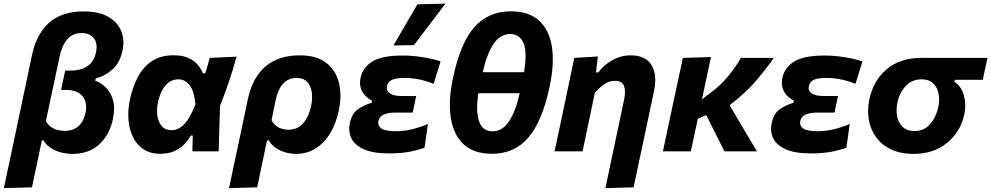

<svg xmlns="http://www.w3.org/2000/svg" viewBox="-52 -808 5291 1025"><path d="M-31.5 196.5Q-20 143 -9 90.5Q2 38 15.5 -24L119.5 -517.5Q142.5 -624.5 209.2 -685.8Q276 -747 395.5 -747Q476.5 -747 526.2 -718.2Q576 -689.5 595 -641.8Q614 -594 602 -537.5Q588 -473.5 549.5 -438.5Q511 -403.5 459 -389L456.5 -377Q481 -369.5 508.2 -345.5Q535.5 -321.5 549.8 -278.5Q564 -235.5 550.5 -171.5Q534 -90.5 479.2 -38.5Q424.5 13.5 334.5 13.5Q285 13.5 243 -5Q201 -23.5 180.5 -58.5H171.5L162.5 -16Q151 40 140.5 89.2Q130 138.5 118.5 192ZM293.5 -109.5Q339.5 -109.5 367.2 -134.8Q395 -160 404.5 -205Q416 -261.5 388.2 -294.8Q360.5 -328 299 -328H274L296 -431H321.5Q440.5 -431 460.5 -529Q470.5 -577 448.8 -604.2Q427 -631.5 384.5 -631.5Q335.5 -631.5 307 -598Q278.5 -564.5 266 -505L193 -162Q221.5 -109.5 293.5 -109.5Z M804.5 13Q750 13 713.5 -11.5Q677 -36 657.2 -77.2Q637.5 -118.5 633.8 -169.5Q630 -220.5 641 -274Q656 -344.5 685 -398.5Q714 -452.5 760.8 -482.8Q807.5 -513 875.5 -513Q991 -513 1031.5 -416.5H1043.5Q1051 -439 1056.8 -459.2Q1062.5 -479.5 1067.5 -499L1211 -505.5Q1193 -439.5 1169.5 -370.2Q1146 -301 1122.5 -243Q1120.5 -182 1118.8 -121.2Q1117 -60.5 1115.5 0H975Q975.5 -21.5 976 -42.8Q976.5 -64 977 -84.5H967.5Q937 -34 897.2 -10.5Q857.5 13 804.5 13ZM864 -113Q901 -113 931.8 -145.2Q962.5 -177.5 991.5 -251.5Q984.5 -323 959.8 -353.8Q935 -384.5 900 -384.5Q869 -384.5 847.2 -367Q825.5 -349.5 811.8 -322Q798 -294.5 791.5 -263.5Q783.5 -224.5 788.2 -190.2Q793 -156 811.8 -134.5Q830.5 -113 864 -113Z M1170.5 196.5Q1182 143 1193 90.5Q1204 38 1217.5 -24L1271 -278Q1295.5 -393.5 1365 -453Q1434.5 -512.5 1550 -512.5Q1637 -512.5 1688.8 -473Q1740.5 -433.5 1757.2 -366.2Q1774 -299 1756.5 -217Q1742.5 -149.5 1711.2 -97.5Q1680 -45.5 1633.8 -16Q1587.5 13.5 1528.5 13.5Q1483.5 13.5 1443.5 -5Q1403.5 -23.5 1383 -58.5H1373.5L1364.5 -16Q1353 40 1342.5 89.2Q1332 138.5 1321 192ZM1487.5 -115.5Q1538 -115.5 1567.8 -151.2Q1597.5 -187 1609 -242.5Q1617.5 -283 1612.2 -317Q1607 -351 1587.2 -371.5Q1567.5 -392 1532.5 -392Q1444.5 -392 1419.5 -273L1397.5 -166Q1411 -140.5 1434.8 -128Q1458.5 -115.5 1487.5 -115.5Z M2025.5 11Q1935.5 11 1886.8 -12.8Q1838 -36.5 1822.2 -73.2Q1806.5 -110 1815.5 -149.5Q1826.5 -203.5 1860.5 -226Q1894.5 -248.5 1931.5 -259L1934 -270.5Q1917.5 -278.5 1900.5 -294.5Q1883.5 -310.5 1874.8 -335.2Q1866 -360 1873 -393.5Q1884.5 -447 1935.2 -479.2Q1986 -511.5 2097 -511.5Q2150.5 -511.5 2206.2 -502.5Q2262 -493.5 2300 -480L2263 -360.5Q2217 -378.5 2179.5 -385.2Q2142 -392 2106.5 -392Q2061.5 -392 2040.2 -381.5Q2019 -371 2014 -348.5Q2008.5 -324 2029 -309.8Q2049.5 -295.5 2090 -295.5H2170L2151 -207H2058.5Q2020.5 -207 1997 -196.5Q1973.5 -186 1968.5 -162.5Q1963 -136 1984.5 -121.8Q2006 -107.5 2062 -107.5Q2108 -107.5 2153.8 -119.5Q2199.5 -131.5 2232.5 -146.5L2214.5 -19.5Q2185.5 -8.5 2139.2 1.2Q2093 11 2025.5 11ZM2048.5 -565.5Q2081 -621 2112.8 -675.8Q2144.5 -730.5 2176.5 -785L2326 -788.5Q2282.5 -731.5 2240.5 -676.2Q2198.5 -621 2158 -567Z M2575 13Q2475.5 13 2421.2 -39.2Q2367 -91.5 2354 -183.2Q2341 -275 2366.5 -392.5Q2406 -579.5 2480.8 -663.5Q2555.5 -747.5 2675 -747.5Q2772 -747.5 2826.5 -697.2Q2881 -647 2894.5 -556.5Q2908 -466 2882 -345Q2842.5 -159 2768.2 -73Q2694 13 2575 13ZM2671 -626.5Q2621 -626.5 2585.2 -577Q2549.5 -527.5 2525 -422.5H2745.5Q2763.5 -530.5 2742.5 -578.5Q2721.5 -626.5 2671 -626.5ZM2578 -107Q2628.5 -107 2664 -158Q2699.5 -209 2722.5 -310.5H2502Q2487 -217 2505 -162Q2523 -107 2578 -107Z M3180 196.5Q3191 143.5 3203.5 84.8Q3216 26 3229.5 -37.5Q3242 -97.5 3254.8 -157.5Q3267.5 -217.5 3280 -277Q3289.5 -322 3279.2 -349.2Q3269 -376.5 3231 -376.5Q3199 -376.5 3173.2 -358Q3147.5 -339.5 3123.5 -312L3102 -208.5Q3090 -152 3079.5 -102.8Q3069 -53.5 3058 0H2908.5Q2920 -53.5 2930.8 -104Q2941.5 -154.5 2954.5 -216L2965 -266Q2976 -319.5 2988.5 -378Q3001 -436.5 3014 -499L3140 -506.5L3129.5 -421.5H3142Q3170 -460 3216 -486.2Q3262 -512.5 3315.5 -512.5Q3395 -512.5 3426.5 -460Q3458 -407.5 3439 -320Q3428.5 -270 3419.2 -226.8Q3410 -183.5 3402 -144L3385.5 -67Q3370 5 3357 66.5Q3344 128 3330.5 192Z M3487 0Q3498 -53 3509 -103.5Q3520 -154 3533 -216.5L3543.5 -266Q3559 -338 3570.5 -390.8Q3582 -443.5 3593.5 -499L3743.5 -503.5Q3730 -438.5 3717.5 -381Q3705 -323.5 3695.5 -277.5L3738 -310Q3794.5 -351 3836.2 -402.2Q3878 -453.5 3903.5 -499H4079Q4043.5 -447 3986.2 -379.2Q3929 -311.5 3843 -246.5L3889.5 -167.5Q3912 -129.5 3938 -85.8Q3964 -42 3989 0H3815.5Q3800.5 -30 3786 -59Q3771.5 -88 3756 -118.5L3718.5 -193.5L3673.5 -174.5Q3663.5 -129.5 3654.8 -87.5Q3646 -45.5 3636 0Z M4277.5 11Q4187.5 11 4138.8 -12.8Q4090 -36.5 4074.2 -73.2Q4058.5 -110 4067.5 -149.5Q4078.5 -203.5 4112.5 -226Q4146.5 -248.5 4183.5 -259L4186 -270.5Q4169.5 -278.5 4152.5 -294.5Q4135.5 -310.5 4126.8 -335.2Q4118 -360 4125 -393.5Q4136.5 -447 4187.2 -479.2Q4238 -511.5 4349 -511.5Q4402.5 -511.5 4458.2 -502.5Q4514 -493.5 4552 -480L4515 -360.5Q4469 -378.5 4431.5 -385.2Q4394 -392 4358.5 -392Q4313.5 -392 4292.2 -381.5Q4271 -371 4266 -348.5Q4260.5 -324 4281 -309.8Q4301.5 -295.5 4342 -295.5H4422L4403 -207H4310.5Q4272.5 -207 4249 -196.5Q4225.5 -186 4220.5 -162.5Q4215 -136 4236.5 -121.8Q4258 -107.5 4314 -107.5Q4360 -107.5 4405.8 -119.5Q4451.5 -131.5 4484.5 -146.5L4466.5 -19.5Q4437.5 -8.5 4391.2 1.2Q4345 11 4277.5 11Z M4826 13.5Q4754.5 13.5 4704.2 -10.8Q4654 -35 4624.5 -76.2Q4595 -117.5 4586.2 -169.2Q4577.5 -221 4589 -276.5Q4610 -378.5 4682 -438.8Q4754 -499 4868 -499H5219.5L5194.5 -382H5045.5L5043 -372Q5081 -346.5 5094 -297.8Q5107 -249 5096.5 -199.5Q5075.5 -102.5 5003.2 -44.5Q4931 13.5 4826 13.5ZM4830.5 -108.5Q4881.5 -108.5 4913.5 -145.5Q4945.5 -182.5 4957 -236Q4965.5 -275 4958.5 -309Q4951.5 -343 4929 -363.8Q4906.5 -384.5 4868 -384.5Q4817.5 -384.5 4784 -349.5Q4750.5 -314.5 4739 -260.5Q4730.5 -220 4737.8 -185.5Q4745 -151 4768 -129.8Q4791 -108.5 4830.5 -108.5Z"/></svg>

Font: Commissioner
Style: Bold Italic
Weight: 700
Italic angle: -12°
Designer: Kostas Bartsokas
Foundry: Kostas Bartsokas
Version: Version 1.000; ttfautohint (v1.8.3)